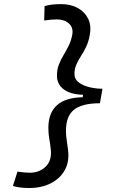

<svg xmlns="http://www.w3.org/2000/svg" viewBox="-20 -814 626 938"><path d="M123.5 104.5Q95.7 104.5 77.1 101.8Q58.6 99.1 43 94.7L65.4 24.4Q100.1 29.8 125.5 29.8Q173.8 29.8 204.6 -1.5Q235.4 -32.7 227.5 -89.4Q225.1 -111.3 220.7 -136.2Q216.3 -161.1 216.3 -188.5Q216.3 -335.9 383.8 -338.9L385.7 -351.1Q325.2 -352.5 291.7 -377.2Q258.3 -401.9 258.3 -444.3Q258.3 -474.6 267.6 -498.3Q276.9 -522 289.8 -543.7Q302.7 -565.4 314.9 -589.4Q327.1 -613.3 333 -644Q339.4 -678.7 316.9 -699Q294.4 -719.2 257.8 -719.2Q231.9 -719.2 195.8 -713.9L197.8 -784.2Q213.4 -788.6 232.4 -791.3Q251.5 -793.9 279.3 -793.9Q324.2 -793.9 358.6 -775.6Q393.1 -757.3 410.2 -723.4Q427.2 -689.5 418.5 -642.6Q412.6 -609.4 400.4 -584.5Q388.2 -559.6 375 -539.1Q361.8 -518.6 352.8 -498Q343.8 -477.5 343.8 -452.6Q343.8 -426.8 365.2 -410.9Q386.7 -395 418.2 -387.7Q449.7 -380.4 480.5 -380.4L468.3 -309.6Q381.8 -309.6 342 -278.3Q302.2 -247.1 302.2 -174.3Q302.2 -151.4 306.4 -126.2Q310.5 -101.1 312.5 -81.1Q319.8 -24.4 296.4 17.3Q272.9 59.1 227.5 81.8Q182.1 104.5 123.5 104.5Z"/></svg>

Font: Cascadia Mono PL SemiLight
Style: Italic
Weight: 350
Italic angle: -10°
Monospace: yes
Designer: Aaron Bell
Foundry: Saja Typeworks
Version: Version 2404.023; ttfautohint (v1.8.4)